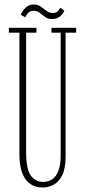

<svg xmlns="http://www.w3.org/2000/svg" viewBox="-20 -824 378 856"><path d="M169.5 12Q150.5 12 132 5Q113.5 -2 98.8 -18.8Q84 -35.5 75.2 -65Q66.5 -94.5 66.5 -139.5V-678.5H19.5V-700H142.5V-678.5H96.5V-145Q96.5 -70 117.2 -41.5Q138 -13 171.5 -13Q187.5 -13 201.8 -18.8Q216 -24.5 226.8 -37.8Q237.5 -51 244 -74Q250.5 -97 250.5 -131V-678.5H209.5V-700H319.5V-678.5H272.5V-127Q272.5 -73.5 257.5 -43.2Q242.5 -13 219.2 -0.5Q196 12 169.5 12ZM212 -739Q193.5 -739 181 -748.2Q168.5 -757.5 157 -766.8Q145.5 -776 130 -776Q112.5 -776 103.8 -764.8Q95 -753.5 92.5 -747L73 -758Q76 -767 83.2 -777.5Q90.5 -788 102.2 -796Q114 -804 130.5 -804Q149.5 -804 162.5 -794.5Q175.5 -785 187.5 -775.5Q199.5 -766 215 -766Q231 -766 238.5 -774.8Q246 -783.5 248.5 -789.5L267 -776.5Q264 -768.5 256.8 -759.8Q249.5 -751 238.5 -745Q227.5 -739 212 -739Z"/></svg>

Font: Imbue 48pt Thin
Style: Regular
Weight: 250
Designer: Tyler Finck
Foundry: Etcetera Type Company
Version: Version 1.102